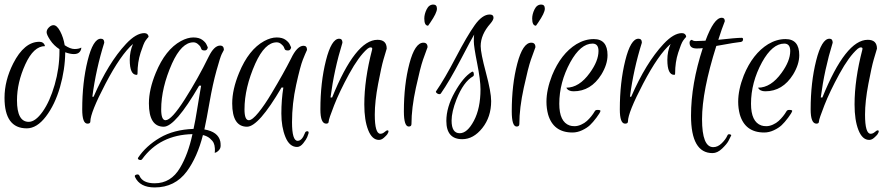

<svg xmlns="http://www.w3.org/2000/svg" viewBox="-20 -561 3958 850"><path d="M98.4 7.2Q0 7.2 0 -128Q0 -204 38.4 -280Q87.2 -376 154.4 -376Q164 -376 170.4 -371.2Q176.8 -366.4 179.2 -356.8Q128.8 -356.8 92 -276Q55.2 -195.2 55.2 -116.8Q55.2 -21.6 107.2 -21.6Q136.8 -21.6 168.8 -66.8Q200.8 -112 222 -185.6Q243.2 -259.2 243.2 -333.6V-343.2Q218.4 -359.2 202.4 -383.2Q186.4 -407.2 186.4 -418.4Q186.4 -429.6 196.4 -439.6Q206.4 -449.6 216.8 -449.6Q232 -449.6 246.4 -422.4Q260.8 -395.2 266.4 -360.8Q291.2 -344 310 -344Q328.8 -344 340 -350.4Q340 -339.2 332 -330.4Q324 -321.6 307.2 -321.6Q290.4 -321.6 268.8 -329.6Q268 -252.8 245.6 -175.2Q223.2 -97.6 183.2 -45.2Q143.2 7.2 98.4 7.2Z M584.8 -229.6Q554.4 -229.6 554.4 -296Q554.4 -333.6 568.8 -366.4Q514.4 -319.2 447.2 -190.8Q380 -62.4 380 -23.2Q380 -13.6 367.2 -13.6Q344 -13.6 344 -76.8Q344 -196 368 -292.8Q392 -389.6 426.4 -389.6Q441.6 -389.6 441.6 -372Q404.8 -255.2 388.8 -132.8H394.4Q459.2 -282.4 537.6 -366.4Q582.4 -414.4 619.2 -414.4Q627.2 -414.4 632.4 -409.6Q637.6 -404.8 637.6 -397.6Q632 -392 624 -380.8Q616 -369.6 602.4 -327.6Q588.8 -285.6 588.8 -236Q588.8 -229.6 584.8 -229.6Z M704.8 0Q639.2 0 639.2 -103.2Q639.2 -164.8 669.6 -238.4Q712 -341.6 780.8 -379.2Q810.4 -395.2 836 -395.2Q861.6 -395.2 876.4 -384Q891.2 -372.8 895.2 -361.6L900 -351.2Q897.6 -337.6 886.4 -337.6Q873.6 -337.6 871.6 -343.6Q869.6 -349.6 867.2 -354Q864.8 -358.4 856 -366Q847.2 -373.6 836 -373.6Q784 -373.6 741.6 -280Q693.6 -172 693.6 -76.8Q693.6 -28.8 712.8 -28.8Q739.2 -28.8 798 -121.2Q856.8 -213.6 904 -310.4Q928 -359.2 954.4 -359.2Q971.2 -359.2 971.2 -340Q968 -334.4 961.6 -321.6Q955.2 -308.8 938.4 -248.4Q921.6 -188 908 -110Q894.4 -32 884.8 12Q945.6 22.4 955.2 64.8Q956.8 72 956.8 84.4Q956.8 96.8 947.2 106Q937.6 115.2 930.4 115.2Q932 109.6 931.2 95.6Q930.4 81.6 926 72Q921.6 62.4 909.6 52Q897.6 41.6 878.4 36.8Q853.6 134.4 807.2 197.6Q754.4 268.8 664.8 268.8Q599.2 268.8 577.6 222.4Q576.8 220 576.8 218.4Q576.8 213.6 585.6 211.6Q594.4 209.6 597.6 217.6Q612 250.4 664.8 250.4Q736.8 250.4 776.8 182.4Q812.8 122.4 832 32.8Q688 36 609.6 143.2Q604.8 150.4 594.4 145.6Q588.8 142.4 591.2 137.6Q625.6 85.6 687.2 49.2Q748.8 12.8 836.8 9.6Q845.6 -30.4 852.4 -74.8Q859.2 -119.2 864 -144.8Q868.8 -170.4 870.4 -181.6H861.6Q756 0 704.8 0Z M1073.6 0Q1008 0 1008 -103.2Q1008 -164.8 1038.4 -238.4Q1080.8 -341.6 1149.6 -379.2Q1179.2 -395.2 1204.8 -395.2Q1230.4 -395.2 1245.2 -384Q1260 -372.8 1264 -361.6L1268.8 -351.2Q1266.4 -337.6 1255.2 -337.6Q1242.4 -337.6 1240.4 -343.6Q1238.4 -349.6 1236 -354Q1233.6 -358.4 1224.8 -366Q1216 -373.6 1204.8 -373.6Q1152.8 -373.6 1110.4 -280Q1062.4 -172 1062.4 -76.8Q1062.4 -28.8 1081.6 -28.8Q1096.8 -28.8 1124.4 -62.8Q1152 -96.8 1182.4 -148Q1235.2 -236 1268 -300.8Q1295.2 -358.4 1324 -358.4Q1339.2 -358.4 1339.2 -340Q1332 -324.8 1320.8 -296.8Q1309.6 -268.8 1291.2 -185.6Q1272.8 -102.4 1272.8 -20Q1272.8 62.4 1297.6 62.4Q1307.2 62.4 1315.2 54Q1323.2 45.6 1329.6 28.8Q1332 20 1340.8 20Q1344 20 1345.6 22.4Q1347.2 24.8 1345.6 30.4Q1344 36 1340 46Q1336 56 1322.8 72.8Q1309.6 89.6 1295.2 89.6Q1261.6 89.6 1243.6 45.6Q1225.6 1.6 1225.6 -58.4Q1225.6 -118.4 1234.4 -173.6H1226.4Q1124.8 0 1073.6 0Z M1450.4 -129.6Q1553.6 -384.8 1651.2 -384.8Q1692 -384.8 1692 -345.6Q1686.4 -327.2 1677.6 -297.2Q1668.8 -267.2 1654 -189.6Q1639.2 -112 1639.2 -53.6Q1639.2 31.2 1664 31.2Q1673.6 31.2 1682.4 23.6Q1691.2 16 1694.4 16Q1705.6 16 1694.4 33.6Q1690.4 39.2 1679.6 48.8Q1668.8 58.4 1657.6 58.4Q1627.2 58.4 1610 14.8Q1592.8 -28.8 1592.8 -98.4Q1592.8 -208.8 1627.2 -340.8Q1630.4 -351.2 1620.8 -351.2Q1614.4 -351.2 1606.4 -344.8Q1568 -311.2 1525.6 -233.6Q1483.2 -156 1459.2 -94.8Q1435.2 -33.6 1435.2 -23.6Q1435.2 -13.6 1424 -13.6Q1398.4 -13.6 1398.4 -76.8Q1398.4 -196 1422.8 -292.8Q1447.2 -389.6 1481.6 -389.6Q1496 -389.6 1496 -372Q1459.2 -252.8 1443.2 -129.6Z M1768 -68Q1768 -186.4 1792.4 -279.2Q1816.8 -372 1854.4 -372Q1872.8 -372 1872.8 -352Q1864.8 -331.2 1852.8 -296.8Q1840.8 -262.4 1821.2 -172.4Q1801.6 -82.4 1801.6 -12Q1801.6 -0.8 1789.6 -0.8Q1768 -0.8 1768 -68ZM1875.2 -447.2Q1858.4 -447.2 1858.4 -479.2Q1858.4 -498.4 1868.8 -519.6Q1879.2 -540.8 1898.4 -540.8Q1914.4 -540.8 1914.4 -522.4Q1914.4 -504 1884.8 -460.8Z M1979.2 -27.2Q1979.2 28.8 2015.2 28.8Q2048.8 28.8 2078 -26.4Q2107.2 -81.6 2107.2 -165.6Q2107.2 -206.4 2092.4 -280.8Q2077.6 -355.2 2077.6 -378Q2077.6 -400.8 2079.2 -408Q2068.8 -391.2 2019.2 -296.4Q1969.6 -201.6 1931.2 -146.4Q1928 -143.2 1922.4 -144.4Q1916.8 -145.6 1913.2 -149.2Q1909.6 -152.8 1909.6 -154.4Q1909.6 -156 1910.4 -156.8Q1948 -211.2 1998 -306.8Q2048 -402.4 2081.6 -449.6Q2115.2 -496.8 2148 -496.8Q2164.8 -496.8 2164.8 -482.4Q2164.8 -472.8 2151.2 -456.8Q2108 -408 2108 -356.8Q2108 -326.4 2131.2 -239.6Q2154.4 -152.8 2154.4 -113.6Q2154.4 -43.2 2115.2 6Q2076 55.2 2026.4 55.2Q1956 55.2 1956 -25.6Q1956 -86.4 1993.2 -152.8Q2030.4 -219.2 2068 -242.4Q2075.2 -247.2 2077.2 -236.8Q2079.2 -226.4 2074.4 -223.2Q2032 -199.2 2000.8 -120.8Q1979.2 -65.6 1979.2 -27.2Z M2245.6 -68Q2245.6 -186.4 2270 -279.2Q2294.4 -372 2332 -372Q2350.4 -372 2350.4 -352Q2342.4 -331.2 2330.4 -296.8Q2318.4 -262.4 2298.8 -172.4Q2279.2 -82.4 2279.2 -12Q2279.2 -0.8 2267.2 -0.8Q2245.6 -0.8 2245.6 -68ZM2352.8 -447.2Q2336 -447.2 2336 -479.2Q2336 -498.4 2346.4 -519.6Q2356.8 -540.8 2376 -540.8Q2392 -540.8 2392 -522.4Q2392 -504 2362.4 -460.8Z M2608.8 -388Q2669.6 -388 2669.6 -316.8Q2669.6 -276 2642.4 -231.2Q2596 -156.8 2519.2 -156.8Q2507.2 -156.8 2499.2 -160.8Q2491.2 -164.8 2487.2 -172.8Q2544 -172.8 2591.2 -238.4Q2629.6 -291.2 2629.6 -335.2Q2629.6 -368 2603.2 -368Q2550.4 -368 2504.8 -285.6Q2456 -196 2456 -101.6Q2456 -21.6 2501.6 -5.6Q2510.4 -2.4 2524 -2.4Q2537.6 -2.4 2552.8 -9.2Q2568 -16 2578.4 -25.6Q2599.2 -44.8 2612.8 -68Q2616 -74.4 2624.8 -74.4Q2639.2 -74.4 2638.4 -69.6Q2636 -60.8 2620.4 -40Q2604.8 -19.2 2591.6 -6.8Q2578.4 5.6 2557.2 15.6Q2536 25.6 2514.4 25.6Q2429.6 25.6 2406.4 -54.4Q2399.2 -81.6 2399.2 -110.4Q2399.2 -164 2424 -227.2Q2463.2 -323.2 2532 -365.6Q2569.6 -388 2608.8 -388Z M2964.8 -229.6Q2934.4 -229.6 2934.4 -296Q2934.4 -333.6 2948.8 -366.4Q2894.4 -319.2 2827.2 -190.8Q2760 -62.4 2760 -23.2Q2760 -13.6 2747.2 -13.6Q2724 -13.6 2724 -76.8Q2724 -196 2748 -292.8Q2772 -389.6 2806.4 -389.6Q2821.6 -389.6 2821.6 -372Q2784.8 -255.2 2768.8 -132.8H2774.4Q2839.2 -282.4 2917.6 -366.4Q2962.4 -414.4 2999.2 -414.4Q3007.2 -414.4 3012.4 -409.6Q3017.6 -404.8 3017.6 -397.6Q3012 -392 3004 -380.8Q2996 -369.6 2982.4 -327.6Q2968.8 -285.6 2968.8 -236Q2968.8 -229.6 2964.8 -229.6Z M3064 -346.4Q3032.8 -346.4 3032.8 -372Q3032.8 -381.6 3040.8 -384Q3041.6 -384.8 3043.2 -384.8Q3048 -379.2 3061.2 -379.2Q3074.4 -379.2 3103.2 -380.8Q3140.8 -482.4 3175.2 -482.4Q3188.8 -482.4 3188.8 -467.2Q3176 -435.2 3160 -384.8Q3239.2 -393.6 3263.2 -393.6Q3269.6 -393.6 3269.6 -387.2Q3269.6 -374.4 3252.8 -374.4Q3244 -374.4 3151.2 -357.6Q3088 -157.6 3088 -33.6Q3088 90.4 3137.6 90.4Q3157.6 90.4 3175.2 73.2Q3192.8 56 3200 39.2Q3203.2 30.4 3213.6 34.4Q3218.4 36 3216.8 39.2Q3212 49.6 3204.8 63.2Q3197.6 76.8 3176.8 96.8Q3156 116.8 3134.4 116.8Q3039.2 116.8 3039.2 -48.8Q3039.2 -188.8 3091.2 -348Q3080 -346.4 3064 -346.4Z M3457.6 -388Q3518.4 -388 3518.4 -316.8Q3518.4 -276 3491.2 -231.2Q3444.8 -156.8 3368 -156.8Q3356 -156.8 3348 -160.8Q3340 -164.8 3336 -172.8Q3392.8 -172.8 3440 -238.4Q3478.4 -291.2 3478.4 -335.2Q3478.4 -368 3452 -368Q3399.2 -368 3353.6 -285.6Q3304.8 -196 3304.8 -101.6Q3304.8 -21.6 3350.4 -5.6Q3359.2 -2.4 3372.8 -2.4Q3386.4 -2.4 3401.6 -9.2Q3416.8 -16 3427.2 -25.6Q3448 -44.8 3461.6 -68Q3464.8 -74.4 3473.6 -74.4Q3488 -74.4 3487.2 -69.6Q3484.8 -60.8 3469.2 -40Q3453.6 -19.2 3440.4 -6.8Q3427.2 5.6 3406 15.6Q3384.8 25.6 3363.2 25.6Q3278.4 25.6 3255.2 -54.4Q3248 -81.6 3248 -110.4Q3248 -164 3272.8 -227.2Q3312 -323.2 3380.8 -365.6Q3418.4 -388 3457.6 -388Z M3620.8 -129.6Q3724 -384.8 3821.6 -384.8Q3862.4 -384.8 3862.4 -345.6Q3856.8 -327.2 3848 -297.2Q3839.2 -267.2 3824.4 -189.6Q3809.6 -112 3809.6 -53.6Q3809.6 31.2 3834.4 31.2Q3844 31.2 3852.8 23.6Q3861.6 16 3864.8 16Q3876 16 3864.8 33.6Q3860.8 39.2 3850 48.8Q3839.2 58.4 3828 58.4Q3797.6 58.4 3780.4 14.8Q3763.2 -28.8 3763.2 -98.4Q3763.2 -208.8 3797.6 -340.8Q3800.8 -351.2 3791.2 -351.2Q3784.8 -351.2 3776.8 -344.8Q3738.4 -311.2 3696 -233.6Q3653.6 -156 3629.6 -94.8Q3605.6 -33.6 3605.6 -23.6Q3605.6 -13.6 3594.4 -13.6Q3568.8 -13.6 3568.8 -76.8Q3568.8 -196 3593.2 -292.8Q3617.6 -389.6 3652 -389.6Q3666.4 -389.6 3666.4 -372Q3629.6 -252.8 3613.6 -129.6Z"/></svg>

Font: Euphoria Script
Style: Regular
Weight: 400
Designer: Sabrina Mariela Lopez
Foundry: Sabrina Mariela Lopez
Version: Version 1.002